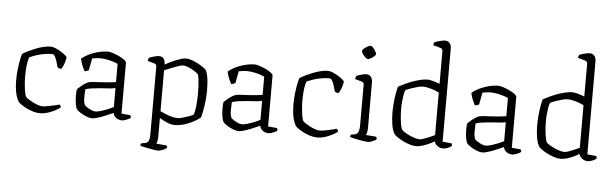

<svg xmlns="http://www.w3.org/2000/svg" viewBox="-57 -1013 4551 1426"><g transform="rotate(5 2218.5 -300.0)"><path d="M259 0Q232 0 205 -8.5Q178 -17 154.5 -29Q131 -41 115 -52.5Q99 -64 94 -71Q78 -96 69.5 -137Q61 -178 61 -225Q61 -267 65 -305Q69 -343 75 -374.5Q81 -406 88 -428Q105 -439 130 -451Q155 -463 183.5 -474.5Q212 -486 241.5 -493Q271 -500 296 -500Q310 -500 328.5 -492.5Q347 -485 366 -474Q385 -463 399.5 -451.5Q414 -440 420 -431Q418 -417 413 -399.5Q408 -382 401 -366.5Q394 -351 387 -342Q378 -342 371 -345Q364 -348 359 -351Q354 -369 347.5 -391.5Q341 -414 332 -430Q323 -446 311 -446Q273 -446 239 -438.5Q205 -431 180 -422Q155 -413 143 -407Q139 -397 134.5 -377Q130 -357 127.5 -328.5Q125 -300 125 -263Q125 -236 127.5 -205.5Q130 -175 134.5 -149.5Q139 -124 145 -112Q153 -104 168.5 -94Q184 -84 203 -74.5Q222 -65 240 -59Q258 -53 271 -53Q288 -53 314 -58Q340 -63 364 -68.5Q388 -74 398 -77Q400 -75 404 -70.5Q408 -66 409 -56Q387 -40 361.5 -27.5Q336 -15 310 -7.5Q284 0 259 0Z M646 4Q630 4 605.5 -5.5Q581 -15 560 -28.5Q539 -42 531 -52Q523 -62 518 -90.5Q513 -119 513 -152Q513 -164 513.5 -175Q514 -186 515 -196Q515 -200 525 -210Q535 -220 550 -231.5Q565 -243 580.5 -252Q596 -261 607 -263Q618 -265 635 -266Q652 -267 674 -268Q688 -269 705 -270Q722 -271 739.5 -272.5Q757 -274 773 -276Q789 -278 801 -280V-416Q767 -431 732 -438.5Q697 -446 668 -446Q654 -446 639 -444Q624 -442 609 -439L592 -349Q588 -348 580 -344.5Q572 -341 561 -340Q553 -355 543 -378Q533 -401 527 -430Q547 -447 571.5 -460Q596 -473 622.5 -482Q649 -491 675 -495.5Q701 -500 723 -500Q737 -500 759.5 -492.5Q782 -485 806 -474Q830 -463 846 -450.5Q862 -438 862 -428V-50L928 -44Q930 -42 932 -36.5Q934 -31 934 -26Q929 -20 916 -14Q903 -8 890 -4Q877 0 868 0Q856 0 841.5 -5.5Q827 -11 816.5 -22.5Q806 -34 803 -50Q773 -36 742 -23.5Q711 -11 685.5 -3.5Q660 4 646 4ZM669 -49Q683 -49 708 -56.5Q733 -64 759 -74.5Q785 -85 801 -94V-235Q771 -229 746 -228Q721 -227 686 -224Q651 -221 620 -216.5Q589 -212 578 -205Q576 -177 576 -143.5Q576 -110 586 -88Q600 -75 624.5 -62Q649 -49 669 -49Z M1155 200Q1147 200 1130 197.5Q1113 195 1092 191Q1071 187 1052 183Q1033 179 1022 175Q1022 168 1024.5 163.5Q1027 159 1030 156L1056 152Q1070 150 1079.5 136.5Q1089 123 1089 81V-420Q1089 -429 1085 -434.5Q1081 -440 1071 -443L1022 -457Q1024 -466 1025 -470.5Q1026 -475 1029 -481Q1043 -487 1066.5 -493.5Q1090 -500 1100 -500Q1127 -500 1137.5 -485Q1148 -470 1149 -441Q1167 -451 1188 -461.5Q1209 -472 1230.5 -480.5Q1252 -489 1271 -494.5Q1290 -500 1304 -500Q1321 -500 1344 -492.5Q1367 -485 1390 -473Q1413 -461 1431.5 -448.5Q1450 -436 1458 -426Q1466 -410 1471 -385.5Q1476 -361 1478 -333.5Q1480 -306 1480 -279Q1480 -223 1472 -167Q1464 -111 1453 -73Q1440 -62 1419 -49.5Q1398 -37 1372 -25.5Q1346 -14 1318 -7Q1290 0 1263 0Q1235 0 1203.5 -14Q1172 -28 1149 -42V95Q1149 117 1145.5 131Q1142 145 1139 150L1215 156Q1217 158 1219 162.5Q1221 167 1221 174Q1215 180 1203 186Q1191 192 1177.5 196Q1164 200 1155 200ZM1280 -53Q1294 -53 1318.5 -60Q1343 -67 1366 -75.5Q1389 -84 1396 -89Q1406 -112 1410.5 -157.5Q1415 -203 1415 -246Q1415 -277 1413.5 -305.5Q1412 -334 1409 -357Q1406 -380 1401 -391Q1394 -399 1373.5 -412Q1353 -425 1329 -435.5Q1305 -446 1286 -446Q1275 -446 1249.5 -437.5Q1224 -429 1196 -417.5Q1168 -406 1149 -398V-93Q1169 -83 1192 -74Q1215 -65 1238 -59Q1261 -53 1280 -53Z M1739 4Q1723 4 1698.5 -5.5Q1674 -15 1653 -28.5Q1632 -42 1624 -52Q1616 -62 1611 -90.5Q1606 -119 1606 -152Q1606 -164 1606.5 -175Q1607 -186 1608 -196Q1608 -200 1618 -210Q1628 -220 1643 -231.5Q1658 -243 1673.5 -252Q1689 -261 1700 -263Q1711 -265 1728 -266Q1745 -267 1767 -268Q1781 -269 1798 -270Q1815 -271 1832.5 -272.5Q1850 -274 1866 -276Q1882 -278 1894 -280V-416Q1860 -431 1825 -438.5Q1790 -446 1761 -446Q1747 -446 1732 -444Q1717 -442 1702 -439L1685 -349Q1681 -348 1673 -344.5Q1665 -341 1654 -340Q1646 -355 1636 -378Q1626 -401 1620 -430Q1640 -447 1664.5 -460Q1689 -473 1715.5 -482Q1742 -491 1768 -495.5Q1794 -500 1816 -500Q1830 -500 1852.5 -492.5Q1875 -485 1899 -474Q1923 -463 1939 -450.5Q1955 -438 1955 -428V-50L2021 -44Q2023 -42 2025 -36.5Q2027 -31 2027 -26Q2022 -20 2009 -14Q1996 -8 1983 -4Q1970 0 1961 0Q1949 0 1934.5 -5.5Q1920 -11 1909.5 -22.5Q1899 -34 1896 -50Q1866 -36 1835 -23.5Q1804 -11 1778.5 -3.5Q1753 4 1739 4ZM1762 -49Q1776 -49 1801 -56.5Q1826 -64 1852 -74.5Q1878 -85 1894 -94V-235Q1864 -229 1839 -228Q1814 -227 1779 -224Q1744 -221 1713 -216.5Q1682 -212 1671 -205Q1669 -177 1669 -143.5Q1669 -110 1679 -88Q1693 -75 1717.5 -62Q1742 -49 1762 -49Z M2326 0Q2299 0 2272 -8.5Q2245 -17 2221.5 -29Q2198 -41 2182 -52.5Q2166 -64 2161 -71Q2145 -96 2136.5 -137Q2128 -178 2128 -225Q2128 -267 2132 -305Q2136 -343 2142 -374.5Q2148 -406 2155 -428Q2172 -439 2197 -451Q2222 -463 2250.5 -474.5Q2279 -486 2308.5 -493Q2338 -500 2363 -500Q2377 -500 2395.5 -492.5Q2414 -485 2433 -474Q2452 -463 2466.5 -451.5Q2481 -440 2487 -431Q2485 -417 2480 -399.5Q2475 -382 2468 -366.5Q2461 -351 2454 -342Q2445 -342 2438 -345Q2431 -348 2426 -351Q2421 -369 2414.5 -391.5Q2408 -414 2399 -430Q2390 -446 2378 -446Q2340 -446 2306 -438.5Q2272 -431 2247 -422Q2222 -413 2210 -407Q2206 -397 2201.5 -377Q2197 -357 2194.5 -328.5Q2192 -300 2192 -263Q2192 -236 2194.5 -205.5Q2197 -175 2201.5 -149.5Q2206 -124 2212 -112Q2220 -104 2235.5 -94Q2251 -84 2270 -74.5Q2289 -65 2307 -59Q2325 -53 2338 -53Q2355 -53 2381 -58Q2407 -63 2431 -68.5Q2455 -74 2465 -77Q2467 -75 2471 -70.5Q2475 -66 2476 -56Q2454 -40 2428.5 -27.5Q2403 -15 2377 -7.5Q2351 0 2326 0Z M2702 0Q2695 0 2677 -2.5Q2659 -5 2638 -9Q2617 -13 2598 -17Q2579 -21 2568 -25Q2568 -31 2570.5 -36.5Q2573 -42 2575 -44L2602 -48Q2613 -50 2620.5 -57.5Q2628 -65 2631.5 -80.5Q2635 -96 2635 -119V-420Q2635 -429 2631 -434.5Q2627 -440 2617 -443L2568 -457Q2569 -465 2571.5 -471.5Q2574 -478 2575 -481Q2589 -487 2612.5 -493.5Q2636 -500 2646 -500Q2670 -500 2682.5 -484.5Q2695 -469 2695 -446V-105Q2695 -83 2691.5 -69Q2688 -55 2685 -50L2761 -44Q2764 -40 2765.5 -35.5Q2767 -31 2767 -26Q2761 -20 2749 -14Q2737 -8 2724.5 -4Q2712 0 2702 0ZM2648 -613Q2643 -613 2635 -619.5Q2627 -626 2619 -635.5Q2611 -645 2606 -654.5Q2601 -664 2601 -670Q2601 -676 2608 -683Q2615 -690 2625.5 -697Q2636 -704 2646 -708.5Q2656 -713 2662 -713Q2668 -713 2675.5 -706.5Q2683 -700 2690 -690Q2697 -680 2702 -670.5Q2707 -661 2707 -655Q2707 -650 2700.5 -643Q2694 -636 2684.5 -629Q2675 -622 2665 -617.5Q2655 -613 2648 -613Z M3062 0Q3040 0 3014.5 -8Q2989 -16 2965.5 -27.5Q2942 -39 2924.5 -51Q2907 -63 2899 -71Q2881 -96 2873.5 -140.5Q2866 -185 2866 -228Q2866 -269 2869.5 -307Q2873 -345 2878.5 -376Q2884 -407 2890 -428Q2906 -437 2932 -449.5Q2958 -462 2988.5 -473.5Q3019 -485 3050 -492.5Q3081 -500 3106 -500Q3120 -500 3144 -493.5Q3168 -487 3196 -476V-720Q3196 -727 3192.5 -733.5Q3189 -740 3178 -743L3124 -758Q3125 -764 3127 -770.5Q3129 -777 3131 -781Q3141 -785 3156 -789.5Q3171 -794 3185.5 -797Q3200 -800 3207 -800Q3230 -800 3243 -785Q3256 -770 3256 -746V-50L3322 -44Q3324 -43 3326 -37.5Q3328 -32 3328 -26Q3322 -19 3309.5 -13Q3297 -7 3284.5 -3.5Q3272 0 3262 0Q3248 0 3234 -6.5Q3220 -13 3210 -24Q3200 -35 3198 -48Q3181 -37 3157 -26Q3133 -15 3108.5 -7.5Q3084 0 3062 0ZM3085 -53Q3095 -53 3114 -59.5Q3133 -66 3155 -75.5Q3177 -85 3196 -94V-411Q3183 -418 3161.5 -426Q3140 -434 3116.5 -439.5Q3093 -445 3073 -445Q3058 -445 3033 -438Q3008 -431 2983.5 -422.5Q2959 -414 2947 -407Q2941 -395 2937 -372Q2933 -349 2930.5 -322Q2928 -295 2928 -268Q2928 -233 2931 -201Q2934 -169 2938.5 -145.5Q2943 -122 2949 -112Q2956 -104 2972 -94Q2988 -84 3008.5 -74.5Q3029 -65 3049.5 -59Q3070 -53 3085 -53Z M3556 4Q3540 4 3515.5 -5.5Q3491 -15 3470 -28.5Q3449 -42 3441 -52Q3433 -62 3428 -90.5Q3423 -119 3423 -152Q3423 -164 3423.5 -175Q3424 -186 3425 -196Q3425 -200 3435 -210Q3445 -220 3460 -231.5Q3475 -243 3490.5 -252Q3506 -261 3517 -263Q3528 -265 3545 -266Q3562 -267 3584 -268Q3598 -269 3615 -270Q3632 -271 3649.5 -272.5Q3667 -274 3683 -276Q3699 -278 3711 -280V-416Q3677 -431 3642 -438.5Q3607 -446 3578 -446Q3564 -446 3549 -444Q3534 -442 3519 -439L3502 -349Q3498 -348 3490 -344.5Q3482 -341 3471 -340Q3463 -355 3453 -378Q3443 -401 3437 -430Q3457 -447 3481.5 -460Q3506 -473 3532.5 -482Q3559 -491 3585 -495.5Q3611 -500 3633 -500Q3647 -500 3669.5 -492.5Q3692 -485 3716 -474Q3740 -463 3756 -450.5Q3772 -438 3772 -428V-50L3838 -44Q3840 -42 3842 -36.5Q3844 -31 3844 -26Q3839 -20 3826 -14Q3813 -8 3800 -4Q3787 0 3778 0Q3766 0 3751.5 -5.5Q3737 -11 3726.5 -22.5Q3716 -34 3713 -50Q3683 -36 3652 -23.5Q3621 -11 3595.5 -3.5Q3570 4 3556 4ZM3579 -49Q3593 -49 3618 -56.5Q3643 -64 3669 -74.5Q3695 -85 3711 -94V-235Q3681 -229 3656 -228Q3631 -227 3596 -224Q3561 -221 3530 -216.5Q3499 -212 3488 -205Q3486 -177 3486 -143.5Q3486 -110 3496 -88Q3510 -75 3534.5 -62Q3559 -49 3579 -49Z M4141 0Q4119 0 4093.5 -8Q4068 -16 4044.5 -27.5Q4021 -39 4003.5 -51Q3986 -63 3978 -71Q3960 -96 3952.5 -140.5Q3945 -185 3945 -228Q3945 -269 3948.5 -307Q3952 -345 3957.5 -376Q3963 -407 3969 -428Q3985 -437 4011 -449.5Q4037 -462 4067.5 -473.5Q4098 -485 4129 -492.5Q4160 -500 4185 -500Q4199 -500 4223 -493.5Q4247 -487 4275 -476V-720Q4275 -727 4271.5 -733.5Q4268 -740 4257 -743L4203 -758Q4204 -764 4206 -770.5Q4208 -777 4210 -781Q4220 -785 4235 -789.5Q4250 -794 4264.5 -797Q4279 -800 4286 -800Q4309 -800 4322 -785Q4335 -770 4335 -746V-50L4401 -44Q4403 -43 4405 -37.5Q4407 -32 4407 -26Q4401 -19 4388.5 -13Q4376 -7 4363.5 -3.5Q4351 0 4341 0Q4327 0 4313 -6.5Q4299 -13 4289 -24Q4279 -35 4277 -48Q4260 -37 4236 -26Q4212 -15 4187.5 -7.5Q4163 0 4141 0ZM4164 -53Q4174 -53 4193 -59.5Q4212 -66 4234 -75.5Q4256 -85 4275 -94V-411Q4262 -418 4240.5 -426Q4219 -434 4195.5 -439.5Q4172 -445 4152 -445Q4137 -445 4112 -438Q4087 -431 4062.5 -422.5Q4038 -414 4026 -407Q4020 -395 4016 -372Q4012 -349 4009.5 -322Q4007 -295 4007 -268Q4007 -233 4010 -201Q4013 -169 4017.5 -145.5Q4022 -122 4028 -112Q4035 -104 4051 -94Q4067 -84 4087.5 -74.5Q4108 -65 4128.5 -59Q4149 -53 4164 -53Z"/></g></svg>

Font: Texturina Medium 12pt Thin
Style: Regular
Weight: 250
Version: Version 1.002